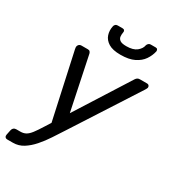

<svg xmlns="http://www.w3.org/2000/svg" viewBox="-244 -847 1031 1151"><g transform="rotate(30 271.0 -271.5)"><path d="M-6 190Q-17 190 -22 183.5Q-27 177 -25 167L-18 133Q-13 110 10 110H37Q59 110 75 101Q91 92 107.5 70.5Q124 49 147 12L173 -29L74 -482Q71 -496 73 -502Q79 -520 97 -520H141Q151 -520 155.5 -515Q160 -510 162 -503L239 -134L473 -503Q478 -511 484.5 -515.5Q491 -520 502 -520H552Q560 -520 564.5 -514Q569 -508 568 -500Q567 -495 559 -482L269 -32Q245 5 219.5 44Q194 83 165 116Q136 149 103.5 169.5Q71 190 32 190ZM326 -589Q272 -589 243 -607Q214 -625 204.5 -653.5Q195 -682 202 -714Q203 -721 209 -727Q215 -733 225 -733H259Q268 -733 272 -727Q276 -721 274 -714Q271 -698 272.5 -684Q274 -670 286.5 -660.5Q299 -651 331 -651Q378 -651 402 -670.5Q426 -690 430 -714Q432 -721 438 -727Q444 -733 453 -733H488Q497 -733 500.5 -727Q504 -721 503 -714Q496 -682 476.5 -653.5Q457 -625 420.5 -607Q384 -589 326 -589Z"/></g></svg>

Font: Lubike
Style: Italic
Weight: 400
Italic angle: -12°
Foundry: Honoka55
Version: Version 1.000;July 22, 2022;FontCreator 14.0.0.2862 64-bit